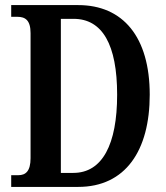

<svg xmlns="http://www.w3.org/2000/svg" viewBox="-20 -734 653 754"><path d="M24 0H287C473 0 568 -143 568 -362C568 -589 463 -714 287 -714H24V-668H48C79 -668 100 -655 100 -604V-113C100 -62 81 -46 52 -46H24ZM268 -55H219V-660H269C382 -660 440 -559 440 -362C440 -167 382 -55 268 -55Z"/></svg>

Font: Noto Serif Sinhala ExtraCondensed SemiBold
Style: Regular
Weight: 600
Width: 2
Designer: Jelle Bosma - Monotype Design Team
Foundry: Monotype Imaging Inc.
Version: Version 2.007